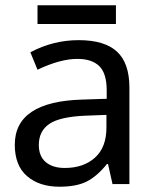

<svg xmlns="http://www.w3.org/2000/svg" viewBox="-20 -697 581 727"><path d="M419 -677V-606H122V-677ZM278 -545Q376 -545 423 -501.5Q470 -458 470 -365V0H406L389 -76H385Q348 -30 309 -10Q270 10 205 10Q129 10 82.5 -30Q36 -70 36 -149Q36 -313 293 -320L384 -323V-355Q384 -419 356 -446.5Q328 -474 273 -474Q208 -474 122 -433L95 -499Q181 -545 278 -545ZM383 -262 304 -259Q207 -255 167 -228Q127 -201 127 -148Q127 -105 153.5 -83Q180 -61 225 -61Q296 -61 339.5 -100Q383 -139 383 -214Z"/></svg>

Font: Advent Sans Logo
Style: Regular
Weight: 400
Designer: Types & Symbols
Foundry: Types & Symbols
Version: Version 1.002